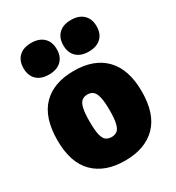

<svg xmlns="http://www.w3.org/2000/svg" viewBox="-193 -928 970 1057"><g transform="rotate(-30 292.0 -400.0)"><path d="M292 11Q165 11 94.2 -59.8Q23.5 -130.5 23.5 -272Q23.5 -416 93.2 -487.5Q163 -559 292 -559Q420.5 -559 490.5 -486.5Q560.5 -414 560.5 -273.5Q560.5 -131 489.5 -60Q418.5 11 292 11ZM292 -139Q313 -139 327 -149.5Q341 -160 348.2 -188.8Q355.5 -217.5 355.5 -272Q355.5 -328 348 -357.8Q340.5 -387.5 326.5 -398.2Q312.5 -409 292 -409Q271.5 -409 257.2 -398.2Q243 -387.5 235.8 -358.2Q228.5 -329 228.5 -273.5Q228.5 -218 235.5 -189Q242.5 -160 256.5 -149.5Q270.5 -139 292 -139ZM418.5 -609Q368.5 -609 340.8 -635.5Q313 -662 313 -709Q313 -756 340.8 -782.8Q368.5 -809.5 418.5 -809.5Q468.5 -809.5 496.5 -782.8Q524.5 -756 524.5 -709Q524.5 -662 496.5 -635.5Q468.5 -609 418.5 -609ZM165.5 -609Q115.5 -609 87.8 -635.5Q60 -662 60 -709Q60 -756 87.8 -782.8Q115.5 -809.5 165.5 -809.5Q215.5 -809.5 243.5 -782.8Q271.5 -756 271.5 -709Q271.5 -662 243.5 -635.5Q215.5 -609 165.5 -609Z"/></g></svg>

Font: Encode Sans Semi Condensed Black
Style: Regular
Weight: 900
Width: 4
Designer: Multiple Designers
Foundry: Impallari Type
Version: Version 3.000; ttfautohint (v1.8.3) -l 8 -r 50 -G 200 -x 14 